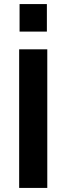

<svg xmlns="http://www.w3.org/2000/svg" viewBox="-20 -922 326 942"><path d="M74 0V-680H212V0ZM76 -767V-902H210V-767Z"/></svg>

Font: TitilliumText
Style: ExtraBold
Weight: 800
Designer: Accademia di Belle Arti di Urbino and others
Foundry: Accademia di Belle Arti di Urbino and others.
Version: Version 60.001